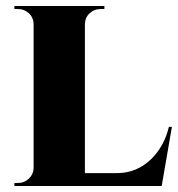

<svg xmlns="http://www.w3.org/2000/svg" viewBox="-20 -620 593 640"><path d="M263 -600V0H92V-600ZM484 -43 517 0H261V-43ZM553 -197 519 0H340L370 -43Q411 -43 445.5 -61.5Q480 -80 505.5 -114.5Q531 -149 543 -197ZM95 -62 97 0H28V-10Q28 -10 33 -10Q38 -10 39 -10Q61 -10 76.5 -25Q92 -40 92 -62ZM260 -538V-600H328V-590Q327 -590 322 -590Q317 -590 317 -590Q294 -590 278.5 -575.5Q263 -561 263 -538ZM95 -538H92Q92 -561 76.5 -575.5Q61 -590 39 -590Q38 -590 33 -590Q28 -590 28 -590V-600H95Z"/></svg>

Font: Cinzel ExtraBold
Style: Regular
Weight: 800
Designer: Natanael Gama
Version: Version 2.000